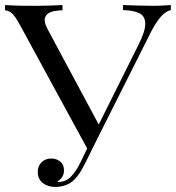

<svg xmlns="http://www.w3.org/2000/svg" viewBox="-22 -728 698 762"><path d="M656 -708V-688Q637 -684 618 -663.5Q599 -643 576 -599L343 -135H326L56 -631Q36 -668 22.5 -677.5Q9 -687 -2 -687V-708Q11 -707 25 -706.5Q39 -706 54 -705.5Q69 -705 86 -705Q108 -705 132 -705Q156 -705 180.5 -706Q205 -707 226 -708V-687Q201 -687 182 -681Q163 -675 157 -659Q151 -643 166 -614L374 -226L363 -220L527 -549Q555 -604 554.5 -634Q554 -664 531 -675.5Q508 -687 466 -688V-708Q495 -707 525 -706Q555 -705 581 -705Q607 -705 624 -706Q641 -707 656 -708ZM346 -184 364 -177 317 -82Q304 -56 294 -41Q284 -26 273 -15Q257 1 236.5 7.5Q216 14 198 14Q168 14 148 -1.5Q128 -17 128 -46Q128 -70 143.5 -84.5Q159 -99 181 -99Q202 -99 217 -87Q232 -75 232 -52Q232 -36 224 -24.5Q216 -13 205 -7Q207 -6 208.5 -6Q210 -6 211 -6Q238 -6 258.5 -26Q279 -46 297 -83Z"/></svg>

Font: Playfair Display
Style: Regular
Weight: 400
Designer: Claus Eggers Sørensen
Foundry: Claus Eggers Sørensen
Version: Version 1.203